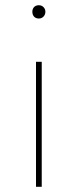

<svg xmlns="http://www.w3.org/2000/svg" viewBox="-20 -509 297 736"><path d="M129 -489C112 -489 104 -477 104 -464C104 -450 112 -438 129 -438C144 -438 154 -450 154 -464C154 -477 144 -489 129 -489ZM140 -272H118V207H140Z"/></svg>

Font: Glow Sans SC Normal Thin
Style: Regular
Weight: 100
Designer: Ryoko NISHIZUKA (kana, bopomofo & ideographs); Paul D. Hunt (Latin, Greek & Cyrillic); Sandoll Communications, Soo-young
Version: Version 0.93